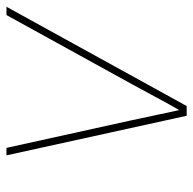

<svg xmlns="http://www.w3.org/2000/svg" viewBox="-22 -560 582 578"><g transform="rotate(-90 269.0 -271.0)"><path d="M209.5 0 90.3 -542.5H112.8L196.3 -164.1Q204.6 -127 212.2 -89.4Q219.7 -51.8 228.5 -14.6H222.2Q243.7 -51.8 263.7 -89.4Q283.7 -127 304.2 -164.1L512.7 -542.5H537.6L238.8 0Z"/></g></svg>

Font: Inter 16pt Thin
Style: Italic
Weight: 250
Italic angle: -9.3988°
Version: Version 4.001;git-66647c0bb